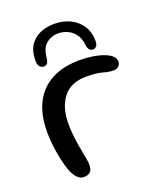

<svg xmlns="http://www.w3.org/2000/svg" viewBox="-128 -756 719 850"><g transform="rotate(-20 231.0 -331.0)"><path d="M121 10.5Q110 10.5 101 5.2Q92 0 84.5 -9.5Q77 -19 71 -31.5Q62.5 -51 56 -76.2Q49.5 -101.5 44.5 -129.2Q39.5 -157 37.2 -183.8Q35 -210.5 35 -232Q35 -313.5 63.5 -369.2Q92 -425 146.8 -453.8Q201.5 -482.5 280.5 -482.5Q312 -482.5 340.2 -478Q368.5 -473.5 390.5 -465.2Q412.5 -457 425.5 -445.5Q438.5 -434 438.5 -419Q438.5 -408 433.5 -401Q428.5 -394 421 -391Q413.5 -388 405 -388Q384 -388 356.5 -396Q329 -404 282.5 -404Q208 -404 172 -357.5Q136 -311 136 -234Q136 -206.5 138.8 -181Q141.5 -155.5 145.2 -132.8Q149 -110 152.8 -90.8Q156.5 -71.5 159 -57Q161.5 -42.5 161.5 -34Q161.5 -9.5 151 0.5Q140.5 10.5 121 10.5ZM121 -510Q109.5 -510 102 -519.2Q94.5 -528.5 94.5 -546Q94.5 -590.5 112.2 -618Q130 -645.5 160.5 -658.8Q191 -672 228.5 -672Q267 -672 300.2 -656.8Q333.5 -641.5 354 -611.5Q374.5 -581.5 374.5 -538Q374.5 -521.5 367.8 -514Q361 -506.5 351.5 -506.5Q341.5 -506.5 334.8 -513.8Q328 -521 326 -539.5Q323 -569 308.5 -588.2Q294 -607.5 273 -617Q252 -626.5 228.5 -626.5Q200.5 -626.5 175.8 -608.5Q151 -590.5 146.5 -548.5Q144.5 -528 139 -519Q133.5 -510 121 -510Z"/></g></svg>

Font: Gluten Light
Style: Regular
Weight: 300
Designer: Tyler Finck
Foundry: Etcetera Type Company
Version: Version 1.300